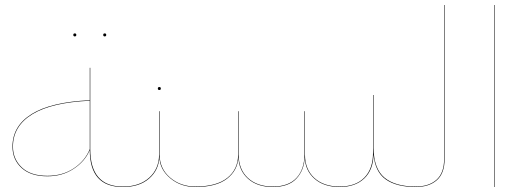

<svg xmlns="http://www.w3.org/2000/svg" viewBox="-20 -750 2105 770"><path d="M475 -1 474 0H472Q340 0 340 -148Q321 -103 275.5 -73Q230 -43 170 -43Q103 -43 66.5 -76.5Q30 -110 30 -162Q30 -245 107.5 -293Q185 -341 340 -348V-478H342V-152Q342 -2 472 -2H474ZM340 -152V-346Q186 -339 109 -291.5Q32 -244 32 -162Q32 -112 67.5 -78.5Q103 -45 170 -45Q231 -45 276 -75Q321 -105 340 -152ZM274 -610Q274 -616 280 -616Q286 -616 286 -610Q286 -604 280 -604Q274 -604 274 -610ZM394 -610Q394 -616 400 -616Q406 -616 406 -610Q406 -604 400 -604Q394 -604 394 -610Z M473 -1 474 -2Q539 -2 578.5 -37.5Q618 -73 618 -131V-304H620V-131Q620 -74 662 -38Q704 -2 764 -2L765 -1L764 0Q705 0 663 -35Q621 -70 619 -120Q617 -68 578 -34Q539 0 474 0ZM613 -395Q613 -401 619 -401Q625 -401 625 -395Q625 -389 619 -389Q613 -389 613 -395Z M1648 -1 1647 0Q1570 0 1527 -30.5Q1484 -61 1478 -131Q1477 -69 1441 -34.5Q1405 0 1342 0Q1279 0 1241.5 -33Q1204 -66 1202 -119Q1200 -67 1168.5 -33.5Q1137 0 1074 0Q1012 0 975 -33Q938 -66 936 -119Q933 -66 890 -33Q847 0 764 0L763 -1L764 -2Q848 -2 891.5 -36.5Q935 -71 935 -131V-304H937V-131Q937 -71 974 -36.5Q1011 -2 1074 -2Q1137 -2 1169 -36.5Q1201 -71 1201 -131V-304H1203V-131Q1203 -71 1240.5 -36.5Q1278 -2 1342 -2Q1406 -2 1441 -37.5Q1476 -73 1476 -137V-369H1478V-157Q1479 -73 1522 -37.5Q1565 -2 1647 -2Z M1646 -1 1647 -2Q1700 -2 1730.5 -29Q1761 -56 1761 -112V-730H1763V-112Q1763 -55 1732 -27.5Q1701 0 1647 0Z M1963 0V-730H1965V0Z"/></svg>

Font: FiraGO Two
Style: Regular
Weight: 100
Designer: bBox Type
Foundry: bBox Type GmbH
Version: Version 1.001